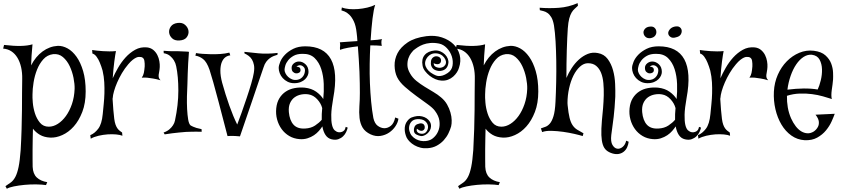

<svg xmlns="http://www.w3.org/2000/svg" viewBox="-60 -847 5369 1220"><path d="M307.6 -555.7Q337.9 -556.6 369.1 -539.6Q400.4 -522.5 426.3 -486.3Q452.1 -450.2 468.3 -395Q484.4 -339.8 484.4 -265.6Q484.4 -191.4 462.9 -135.7Q441.4 -80.1 408.7 -43.5Q376 -6.8 335.9 11.2Q295.9 29.3 258.8 27.3Q220.7 25.4 193.8 9.8Q167 -5.9 149.4 -29.3Q148.4 -2.9 147.9 31.7Q147.5 66.4 147 100.6Q146.5 134.8 147 164.6Q147.5 194.3 147.5 212.9Q149.4 257.8 173.8 280.8Q198.2 303.7 240.2 310.5L232.4 329.1Q207 325.2 169.9 324.7Q132.8 324.2 96.2 327.6Q59.6 331.1 28.3 337.4Q-2.9 343.8 -16.6 352.5L-25.4 335.9Q-5.9 323.2 9.8 311.5Q25.4 299.8 37.6 276.9Q49.8 253.9 58.1 213.9Q66.4 173.8 71.3 106.4Q75.2 39.1 77.1 -25.9Q79.1 -90.8 79.6 -148.4Q80.1 -206.1 80.1 -256.3Q80.1 -306.6 81.1 -344.7Q82 -384.8 74.2 -419.4Q66.4 -454.1 50.8 -480Q35.2 -505.9 12.2 -521Q-10.7 -536.1 -40 -538.1L-34.2 -561.5Q-1 -557.6 24.9 -556.2Q50.8 -554.7 72.3 -555.2Q93.8 -555.7 111.8 -558.1Q129.9 -560.5 146.5 -565.4Q142.6 -528.3 140.6 -494.1Q138.7 -460 137.7 -431.6Q166 -487.3 210.4 -520Q254.9 -552.7 307.6 -555.7ZM414.1 -282.2Q415 -312.5 407.2 -352.1Q399.4 -391.6 382.8 -426.8Q366.2 -461.9 339.8 -484.4Q313.5 -506.8 277.3 -502.9Q240.2 -498 215.3 -470.2Q190.4 -442.4 175.3 -404.3Q160.2 -366.2 153.3 -323.2Q146.5 -280.3 146.5 -247.1Q145.5 -229.5 148.4 -194.8Q151.4 -160.2 162.1 -126.5Q172.9 -92.8 193.8 -67.4Q214.8 -42 250 -42Q279.3 -42 307.6 -60.1Q335.9 -78.1 358.9 -109.9Q381.8 -141.6 397 -185.5Q412.1 -229.5 414.1 -282.2Z M955.1 -420.9Q954.1 -404.3 951.7 -392.6Q949.2 -380.9 948.2 -371.6Q947.3 -362.3 949.2 -354.5Q951.2 -346.7 960 -336.9Q933.6 -344.7 912.1 -348.1Q890.6 -351.6 874 -353.5Q855.5 -354.5 840.8 -353.5Q850.6 -367.2 854 -383.8Q857.4 -400.4 859.4 -424.8Q860.4 -442.4 857.4 -460.9Q854.5 -479.5 837.9 -484.4Q831.1 -485.4 823.2 -485.4Q815.4 -485.4 805.7 -481Q795.9 -476.6 783.2 -466.8Q770.5 -457 754.9 -438.5Q732.4 -412.1 714.8 -382.3Q697.3 -352.5 684.6 -323.2Q671.9 -293.9 664.6 -268.1Q657.2 -242.2 656.2 -223.6Q656.2 -220.7 655.3 -219.7Q657.2 -181.6 660.2 -148.4Q663.1 -115.2 666 -91.8Q668.9 -69.3 674.3 -54.7Q679.7 -40 686.5 -30.8Q693.4 -21.5 701.2 -15.6Q709 -9.8 715.8 -4.9L717.8 15.6Q704.1 9.8 678.7 7.3Q653.3 4.9 624.5 6.8Q595.7 8.8 566.4 15.6Q537.1 22.5 516.6 34.2L513.7 11.7Q541 1 564 -28.8Q586.9 -58.6 592.8 -122.1Q595.7 -153.3 599.1 -186.5Q602.5 -219.7 603.5 -253.9Q604.5 -288.1 602.5 -324.2Q600.6 -360.4 591.8 -398.4Q584 -425.8 574.2 -449.2Q566.4 -468.8 554.2 -485.8Q542 -502.9 527.3 -506.8L525.4 -529.3Q537.1 -527.3 555.2 -525.4Q573.2 -523.4 593.8 -522Q614.3 -520.5 635.7 -520.5Q657.2 -520.5 676.8 -522.5Q672.9 -504.9 666.5 -457Q660.2 -409.2 656.2 -349.6Q668.9 -378.9 689.5 -415Q710 -451.2 737.3 -481.4Q764.6 -511.7 798.8 -530.8Q833 -549.8 874 -545.9Q898.4 -543 914.6 -529.3Q930.7 -515.6 939.9 -497.1Q949.2 -478.5 952.6 -458Q956.1 -437.5 955.1 -420.9Z M979.5 -4.9Q1002 -12.7 1016.6 -25.4Q1031.2 -38.1 1039.1 -50.8Q1048.8 -65.4 1051.8 -81.1Q1073.2 -180.7 1073.2 -271Q1073.2 -361.3 1059.6 -425.8Q1055.7 -446.3 1044.9 -463.9Q1036.1 -478.5 1020.5 -491.7Q1004.9 -504.9 980.5 -508.8L979.5 -524.4Q999 -522.5 1016.1 -522Q1033.2 -521.5 1045.9 -521.5H1073.2Q1085 -520.5 1096.7 -520.5Q1107.4 -519.5 1118.7 -519.5Q1129.9 -519.5 1140.6 -517.6Q1137.7 -482.4 1135.7 -445.8Q1133.8 -409.2 1132.8 -379.9Q1130.9 -345.7 1130.9 -313.5Q1128.9 -277.3 1127.9 -234.9Q1127 -192.4 1128.9 -154.3Q1130.9 -116.2 1135.7 -87.4Q1140.6 -58.6 1151.4 -49.8Q1157.2 -45.9 1167 -42Q1174.8 -38.1 1188 -34.2Q1201.2 -30.3 1220.7 -26.4L1221.7 -9.8Q1202.1 -10.7 1184.1 -10.3Q1166 -9.8 1152.3 -9.8Q1135.7 -8.8 1121.1 -8.8Q1100.6 -7.8 1077.1 -4.9Q1057.6 -2.9 1033.2 0Q1008.8 2.9 986.3 6.8ZM1080.1 -589.8Q1049.8 -587.9 1033.2 -604Q1016.6 -620.1 1014.6 -640.6Q1012.7 -661.1 1025.9 -679.2Q1039.1 -697.3 1068.4 -701.2Q1098.6 -705.1 1116.7 -688.5Q1134.8 -671.9 1137.7 -650.9Q1140.6 -629.9 1127 -610.8Q1113.3 -591.8 1080.1 -589.8Z M1493.2 -517.6Q1528.3 -513.7 1582 -508.3Q1635.7 -502.9 1704.1 -510.7L1703.1 -499Q1692.4 -496.1 1679.7 -491.2Q1667 -486.3 1654.8 -477.5Q1642.6 -468.8 1631.8 -454.6Q1621.1 -440.4 1614.3 -418Q1604.5 -391.6 1585.9 -335Q1569.3 -286.1 1540.5 -201.2Q1511.7 -116.2 1464.8 19.5Q1447.3 17.6 1433.1 17.1Q1418.9 16.6 1408.2 16.6Q1396.5 16.6 1385.7 17.6Q1351.6 -115.2 1329.6 -197.3Q1307.6 -279.3 1294.9 -325.2Q1279.3 -378.9 1271.5 -403.3Q1253.9 -454.1 1230 -472.2Q1206.1 -490.2 1181.6 -493.2L1185.5 -509.8Q1202.1 -506.8 1227.5 -504.9Q1252.9 -502.9 1281.2 -502.4Q1309.6 -502 1339.8 -503.9Q1370.1 -505.9 1397.5 -512.7L1403.3 -495.1Q1387.7 -494.1 1373 -483.9Q1358.4 -473.6 1349.6 -452.6Q1340.8 -431.6 1340.3 -398.9Q1339.8 -366.2 1351.6 -321.3Q1372.1 -247.1 1397 -176.8Q1421.9 -106.4 1447.3 -55.7Q1459 -85 1475.1 -130.9Q1491.2 -176.8 1507.3 -224.1Q1523.4 -271.5 1536.1 -314.9Q1548.8 -358.4 1552.7 -383.8Q1557.6 -413.1 1553.7 -433.6Q1549.8 -454.1 1541 -468.8Q1532.2 -483.4 1519 -492.7Q1505.9 -502 1493.2 -507.8V-517.6Z M2149.4 -36.1Q2146.5 -23.4 2139.6 -8.3Q2132.8 6.8 2120.1 19Q2107.4 31.2 2089.4 37.6Q2071.3 43.9 2046.9 38.1Q2022.5 32.2 2008.3 10.7Q1994.1 -10.7 1988.3 -43.9Q1979.5 -30.3 1966.3 -15.1Q1953.1 0 1935.1 12.2Q1917 24.4 1894 31.7Q1871.1 39.1 1843.8 37.1Q1806.6 34.2 1777.8 17.1Q1749 0 1729.5 -26.9Q1710 -53.7 1700.7 -87.9Q1691.4 -122.1 1695.3 -159.2Q1699.2 -196.3 1715.3 -222.7Q1731.4 -249 1755.9 -265.1Q1780.3 -281.2 1811.5 -287.1Q1842.8 -293 1876 -290Q1919.9 -285.2 1949.2 -264.2Q1978.5 -243.2 1994.1 -217.8Q1999 -262.7 1997.1 -314Q1995.1 -365.2 1981.4 -407.7Q1967.8 -450.2 1939.5 -478Q1911.1 -505.9 1862.3 -504.9Q1828.1 -504.9 1806.2 -492.7Q1784.2 -480.5 1771 -463.9Q1757.8 -447.3 1752.9 -430.2Q1748 -413.1 1748 -403.3Q1748 -393.6 1753.9 -381.3Q1759.8 -369.1 1770.5 -358.9Q1781.2 -348.6 1795.9 -342.8Q1810.5 -336.9 1829.1 -339.8Q1841.8 -341.8 1851.6 -348.6Q1861.3 -355.5 1867.2 -364.3Q1873 -373 1875.5 -382.8Q1877.9 -392.6 1877.9 -401.4Q1877.9 -411.1 1872.1 -418.5Q1866.2 -425.8 1858.4 -429.7Q1850.6 -433.6 1840.8 -432.1Q1831.1 -430.7 1823.2 -422.9Q1832 -423.8 1840.8 -419.4Q1849.6 -415 1849.6 -401.4Q1849.6 -390.6 1840.8 -385.3Q1832 -379.9 1821.3 -380.9Q1810.5 -381.8 1801.8 -390.1Q1793 -398.4 1793 -416Q1793 -432.6 1807.1 -444.3Q1821.3 -456.1 1839.8 -456.1Q1862.3 -456.1 1881.3 -438.5Q1900.4 -420.9 1900.4 -389.6Q1900.4 -378.9 1895 -366.7Q1889.6 -354.5 1878.9 -343.8Q1868.2 -333 1850.6 -325.7Q1833 -318.4 1809.6 -318.4Q1786.1 -318.4 1767.6 -327.6Q1749 -336.9 1736.3 -351.1Q1723.6 -365.2 1717.3 -382.3Q1710.9 -399.4 1710.9 -415Q1710.9 -430.7 1720.7 -454.6Q1730.5 -478.5 1751.5 -500Q1772.5 -521.5 1804.2 -537.1Q1835.9 -552.7 1879.9 -552.7Q1998 -552.7 2043 -470.2Q2087.9 -387.7 2057.6 -224.6Q2045.9 -159.2 2044.9 -118.2Q2043.9 -77.1 2049.8 -52.7Q2055.7 -28.3 2066.9 -18.6Q2078.1 -8.8 2090.8 -6.8Q2101.6 -4.9 2111.3 -8.8Q2119.1 -10.7 2126.5 -18.1Q2133.8 -25.4 2136.7 -41ZM1984.4 -85.9Q1983.4 -121.1 1987.3 -160.2Q1979.5 -190.4 1955.6 -216.3Q1931.6 -242.2 1901.4 -247.1Q1878.9 -251 1855 -246.6Q1831.1 -242.2 1812.5 -229Q1793.9 -215.8 1783.2 -192.4Q1772.5 -168.9 1775.4 -134.8Q1780.3 -82 1805.2 -54.7Q1830.1 -27.3 1878.9 -30.3Q1916 -32.2 1941.9 -49.3Q1967.8 -66.4 1984.4 -85.9Z M2381.8 -32.2Q2404.3 -32.2 2423.8 -47.9Q2443.4 -63.5 2451.2 -100.6L2471.7 -92.8Q2468.8 -69.3 2453.1 -45.4Q2437.5 -21.5 2413.1 -4.9Q2388.7 11.7 2357.9 16.6Q2327.1 21.5 2294.9 6.8Q2259.8 -9.8 2244.1 -36.1Q2228.5 -62.5 2224.6 -97.2Q2220.7 -131.8 2223.6 -172.4Q2226.6 -212.9 2226.6 -256.8Q2226.6 -282.2 2226.1 -316.9Q2225.6 -351.6 2224.1 -390.6Q2222.7 -429.7 2219.7 -471.2Q2216.8 -512.7 2213.9 -552.7Q2180.7 -548.8 2150.9 -543.5Q2121.1 -538.1 2100.6 -530.3Q2099.6 -539.1 2100.1 -543.9Q2100.6 -548.8 2101.1 -553.2Q2101.6 -557.6 2101.6 -563Q2101.6 -568.4 2099.6 -578.1Q2123 -580.1 2151.9 -582Q2180.7 -584 2210.9 -585.9Q2210 -599.6 2209 -612.8Q2208 -626 2206.1 -638.7Q2201.2 -684.6 2188 -711.9Q2174.8 -739.3 2159.2 -753.9Q2143.6 -768.6 2129.9 -773.9Q2116.2 -779.3 2109.4 -781.2L2112.3 -799.8Q2130.9 -792 2158.2 -789.6Q2185.5 -787.1 2215.3 -789.6Q2245.1 -792 2273.9 -798.8Q2302.7 -805.7 2324.2 -816.4Q2314.5 -789.1 2307.1 -729.5Q2299.8 -669.9 2294.9 -590.8Q2345.7 -593.8 2368.2 -598.6Q2363.3 -592.8 2363.3 -579.6Q2363.3 -566.4 2366.2 -555.7Q2349.6 -557.6 2331.1 -558.1Q2312.5 -558.6 2293 -558.6Q2290 -502 2289.1 -440.4Q2288.1 -378.9 2290.5 -318.8Q2293 -258.8 2298.3 -201.7Q2303.7 -144.5 2312.5 -96.7Q2320.3 -62.5 2339.8 -47.9Q2359.4 -33.2 2381.8 -32.2Z M2806.6 -43.9Q2800.8 -23.4 2789.6 0Q2778.3 23.4 2759.8 43.9Q2741.2 64.5 2715.3 78.6Q2689.5 92.8 2656.2 94.7Q2632.8 96.7 2611.8 91.3Q2590.8 85.9 2573.7 76.2Q2556.6 66.4 2543.9 53.7Q2531.2 41 2524.4 28.3Q2512.7 2.9 2511.7 -22.9Q2510.7 -48.8 2521.5 -68.4Q2537.1 -93.8 2555.2 -100.6Q2573.2 -107.4 2589.8 -109.4Q2605.5 -111.3 2622.1 -107.4Q2638.7 -103.5 2651.4 -94.7Q2664.1 -85.9 2671.9 -72.8Q2679.7 -59.6 2678.7 -43Q2677.7 -29.3 2671.4 -18.1Q2665 -6.8 2655.3 1.5Q2645.5 9.8 2634.8 14.2Q2624 18.6 2615.2 17.6Q2601.6 15.6 2586.9 8.3Q2572.3 1 2570.3 -13.7Q2568.4 -28.3 2573.7 -40.5Q2579.1 -52.7 2590.8 -57.6Q2608.4 -64.5 2618.7 -63Q2628.9 -61.5 2633.3 -55.7Q2637.7 -49.8 2638.7 -43Q2639.6 -36.1 2638.7 -32.2Q2635.7 -22.5 2628.9 -18.6Q2623 -14.6 2613.3 -16.1Q2603.5 -17.6 2588.9 -29.3Q2585.9 -18.6 2589.8 -11.7Q2593.8 -4.9 2599.6 -2Q2606.4 2 2617.2 2.9Q2637.7 4.9 2649.4 -10.3Q2661.1 -25.4 2659.7 -43.9Q2658.2 -62.5 2641.6 -77.1Q2625 -91.8 2589.8 -89.8Q2568.4 -87.9 2556.6 -76.2Q2544.9 -64.5 2541 -48.3Q2537.1 -32.2 2541.5 -14.6Q2545.9 2.9 2556.6 15.6Q2568.4 29.3 2583 37.1Q2597.7 44.9 2613.3 47.9Q2628.9 50.8 2644.5 49.3Q2660.2 47.9 2673.8 42Q2689.5 35.2 2705.1 17.6Q2720.7 0 2728.5 -24.9Q2736.3 -49.8 2731.9 -80.6Q2727.5 -111.3 2703.1 -143.6Q2690.4 -161.1 2657.2 -185.1Q2624 -209 2585.9 -236.8Q2547.9 -264.6 2513.2 -294.9Q2478.5 -325.2 2462.9 -357.4Q2448.2 -388.7 2447.3 -429.7Q2446.3 -470.7 2465.8 -508.8Q2485.4 -546.9 2529.8 -577.1Q2574.2 -607.4 2649.4 -617.2Q2703.1 -624 2747.6 -609.4Q2792 -594.7 2821.3 -566.4Q2850.6 -538.1 2860.8 -498.5Q2871.1 -459 2856.4 -416Q2852.5 -402.3 2843.3 -387.7Q2834 -373 2819.8 -360.4Q2805.7 -347.7 2786.1 -340.3Q2766.6 -333 2743.2 -335Q2725.6 -335.9 2706.1 -344.2Q2686.5 -352.5 2669.9 -365.7Q2653.3 -378.9 2640.6 -395.5Q2627.9 -412.1 2625 -430.7Q2617.2 -471.7 2638.2 -497.1Q2659.2 -522.5 2703.1 -526.4Q2722.7 -527.3 2739.3 -520Q2755.9 -512.7 2767.6 -501Q2779.3 -489.3 2785.2 -474.1Q2791 -459 2789.1 -446.3Q2783.2 -402.3 2740.2 -396.5Q2724.6 -394.5 2706.5 -401.4Q2688.5 -408.2 2680.7 -427.7Q2675.8 -441.4 2678.7 -459.5Q2681.6 -477.5 2698.2 -486.3Q2706.1 -490.2 2715.3 -489.3Q2724.6 -488.3 2731.4 -483.9Q2738.3 -479.5 2741.2 -471.7Q2744.1 -463.9 2741.2 -453.1Q2738.3 -446.3 2732.4 -442.4Q2727.5 -439.5 2718.8 -439Q2710 -438.5 2695.3 -445.3Q2696.3 -432.6 2702.6 -426.8Q2709 -420.9 2716.8 -418.9Q2725.6 -416 2735.4 -416Q2752.9 -418 2762.2 -426.3Q2771.5 -434.6 2773.4 -445.8Q2775.4 -457 2769.5 -469.7Q2763.7 -482.4 2750 -494.1Q2730.5 -508.8 2704.1 -508.3Q2677.7 -507.8 2658.2 -486.3Q2632.8 -455.1 2645 -424.8Q2657.2 -394.5 2694.3 -375Q2700.2 -372.1 2708.5 -368.2Q2716.8 -364.3 2728 -363.8Q2739.3 -363.3 2752.9 -367.2Q2766.6 -371.1 2784.2 -382.8Q2810.5 -400.4 2815.4 -429.7Q2820.3 -459 2811 -488.3Q2801.8 -517.6 2779.8 -541Q2757.8 -564.5 2729.5 -570.3Q2698.2 -576.2 2673.3 -573.7Q2648.4 -571.3 2628.9 -564Q2609.4 -556.6 2593.8 -546.4Q2578.1 -536.1 2566.4 -526.4Q2561.5 -521.5 2551.8 -508.8Q2542 -496.1 2535.2 -477.1Q2528.3 -458 2528.8 -433.1Q2529.3 -408.2 2545.9 -379.9Q2561.5 -352.5 2586.4 -332.5Q2611.3 -312.5 2639.2 -295.4Q2667 -278.3 2694.3 -262.2Q2721.7 -246.1 2743.2 -227.5Q2766.6 -208 2780.8 -183.1Q2794.9 -158.2 2802.2 -132.3Q2809.6 -106.4 2810.1 -83Q2810.5 -59.6 2806.6 -43.9Z M3183.6 -555.7Q3213.9 -556.6 3245.1 -539.6Q3276.4 -522.5 3302.2 -486.3Q3328.1 -450.2 3344.2 -395Q3360.4 -339.8 3360.4 -265.6Q3360.4 -191.4 3338.9 -135.7Q3317.4 -80.1 3284.7 -43.5Q3252 -6.8 3211.9 11.2Q3171.9 29.3 3134.8 27.3Q3096.7 25.4 3069.8 9.8Q3043 -5.9 3025.4 -29.3Q3024.4 -2.9 3023.9 31.7Q3023.4 66.4 3022.9 100.6Q3022.5 134.8 3022.9 164.6Q3023.4 194.3 3023.4 212.9Q3025.4 257.8 3049.8 280.8Q3074.2 303.7 3116.2 310.5L3108.4 329.1Q3083 325.2 3045.9 324.7Q3008.8 324.2 2972.2 327.6Q2935.5 331.1 2904.3 337.4Q2873 343.8 2859.4 352.5L2850.6 335.9Q2870.1 323.2 2885.7 311.5Q2901.4 299.8 2913.6 276.9Q2925.8 253.9 2934.1 213.9Q2942.4 173.8 2947.3 106.4Q2951.2 39.1 2953.1 -25.9Q2955.1 -90.8 2955.6 -148.4Q2956.1 -206.1 2956.1 -256.3Q2956.1 -306.6 2957 -344.7Q2958 -384.8 2950.2 -419.4Q2942.4 -454.1 2926.8 -480Q2911.1 -505.9 2888.2 -521Q2865.2 -536.1 2835.9 -538.1L2841.8 -561.5Q2875 -557.6 2900.9 -556.2Q2926.8 -554.7 2948.2 -555.2Q2969.7 -555.7 2987.8 -558.1Q3005.9 -560.5 3022.5 -565.4Q3018.6 -528.3 3016.6 -494.1Q3014.6 -460 3013.7 -431.6Q3042 -487.3 3086.4 -520Q3130.9 -552.7 3183.6 -555.7ZM3290 -282.2Q3291 -312.5 3283.2 -352.1Q3275.4 -391.6 3258.8 -426.8Q3242.2 -461.9 3215.8 -484.4Q3189.5 -506.8 3153.3 -502.9Q3116.2 -498 3091.3 -470.2Q3066.4 -442.4 3051.3 -404.3Q3036.1 -366.2 3029.3 -323.2Q3022.5 -280.3 3022.5 -247.1Q3021.5 -229.5 3024.4 -194.8Q3027.3 -160.2 3038.1 -126.5Q3048.8 -92.8 3069.8 -67.4Q3090.8 -42 3126 -42Q3155.3 -42 3183.6 -60.1Q3211.9 -78.1 3234.9 -109.9Q3257.8 -141.6 3272.9 -185.5Q3288.1 -229.5 3290 -282.2Z M3539.1 -351.6Q3552.7 -383.8 3572.8 -414.6Q3592.8 -445.3 3618.7 -468.8Q3644.5 -492.2 3674.8 -504.4Q3705.1 -516.6 3739.3 -509.8Q3778.3 -502.9 3801.3 -472.2Q3824.2 -441.4 3835.4 -400.4Q3846.7 -359.4 3848.6 -314Q3850.6 -268.6 3849.6 -232.4Q3847.7 -195.3 3845.2 -164.1Q3842.8 -132.8 3839.4 -104.5Q3835.9 -76.2 3832 -47.9Q3828.1 -19.5 3824.2 10.7Q3819.3 52.7 3831.5 73.7Q3843.8 94.7 3861.3 97.7Q3878.9 100.6 3896 86.9Q3913.1 73.2 3918.9 46.9L3934.6 53.7Q3932.6 71.3 3925.3 87.9Q3918 104.5 3904.8 115.7Q3891.6 127 3873 130.9Q3854.5 134.8 3831.1 127.9Q3808.6 121.1 3793.5 108.4Q3778.3 95.7 3770.5 72.3Q3762.7 48.8 3761.2 11.7Q3759.8 -25.4 3764.6 -81.1Q3768.6 -118.2 3772 -159.7Q3775.4 -201.2 3776.4 -241.7Q3777.3 -282.2 3773.9 -319.3Q3770.5 -356.4 3759.3 -384.3Q3748 -412.1 3728 -428.7Q3708 -445.3 3675.8 -445.3Q3649.4 -445.3 3625.5 -423.8Q3601.6 -402.3 3584 -367.2Q3566.4 -332 3556.2 -286.1Q3545.9 -240.2 3545.9 -191.4V-192.4Q3545.9 -187.5 3546.4 -184.6Q3546.9 -181.6 3546.9 -177.7Q3551.8 -127.9 3559.1 -98.6Q3566.4 -69.3 3578.1 -51.8Q3589.8 -34.2 3606.9 -23.4Q3624 -12.7 3647.5 0L3642.6 17.6Q3624 11.7 3590.3 3.9Q3556.6 -3.9 3518.6 -9.3Q3480.5 -14.6 3444.3 -15.6Q3408.2 -16.6 3384.8 -7.8L3377 -31.2Q3389.6 -36.1 3404.8 -41Q3419.9 -45.9 3433.6 -61.5Q3447.3 -77.1 3457 -108.9Q3466.8 -140.6 3469.7 -200.2Q3472.7 -258.8 3474.1 -326.2Q3475.6 -393.6 3474.6 -459Q3473.6 -524.4 3470.2 -583.5Q3466.8 -642.6 3460 -685.5Q3454.1 -718.8 3443.4 -736.8Q3432.6 -754.9 3419.4 -764.2Q3406.2 -773.4 3393.1 -776.4Q3379.9 -779.3 3370.1 -782.2L3369.1 -797.9Q3428.7 -793 3490.7 -797.4Q3552.7 -801.8 3610.4 -827.1L3612.3 -810.5Q3601.6 -799.8 3591.3 -791Q3581.1 -782.2 3572.3 -767.6Q3563.5 -752.9 3557.1 -729.5Q3550.8 -706.1 3547.9 -667Q3545.9 -641.6 3544.4 -605.5Q3543 -569.3 3541.5 -527.8Q3540 -486.3 3539.6 -440.9Q3539.1 -395.5 3539.1 -351.6Z M4394.5 -36.1Q4391.6 -23.4 4384.8 -8.3Q4377.9 6.8 4365.2 19Q4352.5 31.2 4334.5 37.6Q4316.4 43.9 4292 38.1Q4267.6 32.2 4253.4 10.7Q4239.3 -10.7 4233.4 -43.9Q4224.6 -30.3 4211.4 -15.1Q4198.2 0 4180.2 12.2Q4162.1 24.4 4139.2 31.7Q4116.2 39.1 4088.9 37.1Q4051.8 34.2 4022.9 17.1Q3994.1 0 3974.6 -26.9Q3955.1 -53.7 3945.8 -87.9Q3936.5 -122.1 3940.4 -159.2Q3944.3 -196.3 3960.4 -222.7Q3976.6 -249 4001 -265.1Q4025.4 -281.2 4056.6 -287.1Q4087.9 -293 4121.1 -290Q4165 -285.2 4194.3 -264.2Q4223.6 -243.2 4239.3 -217.8Q4244.1 -262.7 4242.2 -314Q4240.2 -365.2 4226.6 -407.7Q4212.9 -450.2 4184.6 -478Q4156.2 -505.9 4107.4 -504.9Q4073.2 -504.9 4051.3 -492.7Q4029.3 -480.5 4016.1 -463.9Q4002.9 -447.3 3998 -430.2Q3993.2 -413.1 3993.2 -403.3Q3993.2 -393.6 3999 -381.3Q4004.9 -369.1 4015.6 -358.9Q4026.4 -348.6 4041 -342.8Q4055.7 -336.9 4074.2 -339.8Q4086.9 -341.8 4096.7 -348.6Q4106.4 -355.5 4112.3 -364.3Q4118.2 -373 4120.6 -382.8Q4123 -392.6 4123 -401.4Q4123 -411.1 4117.2 -418.5Q4111.3 -425.8 4103.5 -429.7Q4095.7 -433.6 4085.9 -432.1Q4076.2 -430.7 4068.4 -422.9Q4077.1 -423.8 4085.9 -419.4Q4094.7 -415 4094.7 -401.4Q4094.7 -390.6 4085.9 -385.3Q4077.1 -379.9 4066.4 -380.9Q4055.7 -381.8 4046.9 -390.1Q4038.1 -398.4 4038.1 -416Q4038.1 -432.6 4052.2 -444.3Q4066.4 -456.1 4085 -456.1Q4107.4 -456.1 4126.5 -438.5Q4145.5 -420.9 4145.5 -389.6Q4145.5 -378.9 4140.1 -366.7Q4134.8 -354.5 4124 -343.8Q4113.3 -333 4095.7 -325.7Q4078.1 -318.4 4054.7 -318.4Q4031.2 -318.4 4012.7 -327.6Q3994.1 -336.9 3981.4 -351.1Q3968.8 -365.2 3962.4 -382.3Q3956.1 -399.4 3956.1 -415Q3956.1 -430.7 3965.8 -454.6Q3975.6 -478.5 3996.6 -500Q4017.6 -521.5 4049.3 -537.1Q4081.1 -552.7 4125 -552.7Q4243.2 -552.7 4288.1 -470.2Q4333 -387.7 4302.7 -224.6Q4291 -159.2 4290 -118.2Q4289.1 -77.1 4294.9 -52.7Q4300.8 -28.3 4312 -18.6Q4323.2 -8.8 4335.9 -6.8Q4346.7 -4.9 4356.4 -8.8Q4364.3 -10.7 4371.6 -18.1Q4378.9 -25.4 4381.8 -41ZM4229.5 -85.9Q4228.5 -121.1 4232.4 -160.2Q4224.6 -190.4 4200.7 -216.3Q4176.8 -242.2 4146.5 -247.1Q4124 -251 4100.1 -246.6Q4076.2 -242.2 4057.6 -229Q4039.1 -215.8 4028.3 -192.4Q4017.6 -168.9 4020.5 -134.8Q4025.4 -82 4050.3 -54.7Q4075.2 -27.3 4124 -30.3Q4161.1 -32.2 4187 -49.3Q4212.9 -66.4 4229.5 -85.9ZM4073.2 -604.5Q4053.7 -602.5 4042.5 -612.3Q4031.2 -622.1 4029.3 -635.7Q4026.4 -649.4 4037.1 -662.6Q4047.9 -675.8 4067.4 -677.7Q4087.9 -680.7 4098.6 -670.9Q4109.4 -661.1 4110.4 -647.5Q4112.3 -633.8 4103.5 -621.1Q4094.7 -608.4 4073.2 -604.5ZM4233.4 -609.4Q4213.9 -603.5 4201.2 -611.8Q4188.5 -620.1 4186.5 -631.8Q4183.6 -643.6 4194.3 -658.2Q4205.1 -672.9 4225.6 -677.7Q4247.1 -682.6 4258.3 -674.8Q4269.5 -667 4271.5 -654.3Q4273.4 -640.6 4265.1 -627.4Q4256.8 -614.3 4233.4 -609.4Z M4816.4 -420.9Q4815.4 -404.3 4813 -392.6Q4810.5 -380.9 4809.6 -371.6Q4808.6 -362.3 4810.5 -354.5Q4812.5 -346.7 4821.3 -336.9Q4794.9 -344.7 4773.4 -348.1Q4752 -351.6 4735.4 -353.5Q4716.8 -354.5 4702.1 -353.5Q4711.9 -367.2 4715.3 -383.8Q4718.8 -400.4 4720.7 -424.8Q4721.7 -442.4 4718.8 -460.9Q4715.8 -479.5 4699.2 -484.4Q4692.4 -485.4 4684.6 -485.4Q4676.8 -485.4 4667 -481Q4657.2 -476.6 4644.5 -466.8Q4631.8 -457 4616.2 -438.5Q4593.8 -412.1 4576.2 -382.3Q4558.6 -352.5 4545.9 -323.2Q4533.2 -293.9 4525.9 -268.1Q4518.6 -242.2 4517.6 -223.6Q4517.6 -220.7 4516.6 -219.7Q4518.6 -181.6 4521.5 -148.4Q4524.4 -115.2 4527.3 -91.8Q4530.3 -69.3 4535.6 -54.7Q4541 -40 4547.9 -30.8Q4554.7 -21.5 4562.5 -15.6Q4570.3 -9.8 4577.1 -4.9L4579.1 15.6Q4565.4 9.8 4540 7.3Q4514.6 4.9 4485.8 6.8Q4457 8.8 4427.7 15.6Q4398.4 22.5 4377.9 34.2L4375 11.7Q4402.3 1 4425.3 -28.8Q4448.2 -58.6 4454.1 -122.1Q4457 -153.3 4460.4 -186.5Q4463.9 -219.7 4464.8 -253.9Q4465.8 -288.1 4463.9 -324.2Q4461.9 -360.4 4453.1 -398.4Q4445.3 -425.8 4435.5 -449.2Q4427.7 -468.8 4415.5 -485.8Q4403.3 -502.9 4388.7 -506.8L4386.7 -529.3Q4398.4 -527.3 4416.5 -525.4Q4434.6 -523.4 4455.1 -522Q4475.6 -520.5 4497.1 -520.5Q4518.6 -520.5 4538.1 -522.5Q4534.2 -504.9 4527.8 -457Q4521.5 -409.2 4517.6 -349.6Q4530.3 -378.9 4550.8 -415Q4571.3 -451.2 4598.6 -481.4Q4626 -511.7 4660.2 -530.8Q4694.3 -549.8 4735.4 -545.9Q4759.8 -543 4775.9 -529.3Q4792 -515.6 4801.3 -497.1Q4810.5 -478.5 4814 -458Q4817.4 -437.5 4816.4 -420.9Z M4857.4 -264.6Q4860.4 -322.3 4882.3 -372.1Q4904.3 -421.9 4939.5 -457.5Q4974.6 -493.2 5019 -511.7Q5063.5 -530.3 5111.3 -524.4Q5159.2 -518.6 5185.1 -495.1Q5210.9 -471.7 5221.7 -442.9Q5232.4 -414.1 5233.4 -385.7Q5234.4 -357.4 5233.4 -341.8Q5232.4 -327.1 5230 -309.6Q5227.5 -292 5225.1 -274.9Q5222.7 -257.8 5222.7 -242.7Q5222.7 -227.5 5225.6 -217.8Q5201.2 -225.6 5168.9 -234.9Q5136.7 -244.1 5099.1 -249Q5061.5 -253.9 5021 -252.4Q4980.5 -251 4940.4 -238.3Q4939.5 -201.2 4945.8 -164.6Q4952.1 -127.9 4966.8 -94.7Q4979.5 -66.4 4996.1 -44.9Q5012.7 -23.4 5031.7 -12.2Q5050.8 -1 5070.8 0Q5090.8 1 5111.3 -11.7Q5127.9 -23.4 5136.7 -40Q5144.5 -53.7 5143.1 -73.2Q5141.6 -92.8 5122.1 -118.2L5244.1 -124Q5237.3 -104.5 5224.1 -75.2Q5210.9 -45.9 5188.5 -18.6Q5166 8.8 5132.8 27.3Q5099.6 45.9 5052.7 43.9Q5005.9 41 4968.3 14.2Q4930.7 -12.7 4905.3 -55.7Q4879.9 -98.6 4867.2 -152.8Q4854.5 -207 4857.4 -264.6ZM5099.6 -499Q5072.3 -502 5046.4 -485.4Q5020.5 -468.8 4999.5 -438Q4978.5 -407.2 4963.9 -365.2Q4949.2 -323.2 4943.4 -277.3Q4999 -284.2 5046.9 -284.7Q5094.7 -285.2 5135.7 -278.3Q5146.5 -300.8 5155.3 -336.4Q5164.1 -372.1 5163.1 -406.7Q5162.1 -441.4 5147.9 -467.8Q5133.8 -494.1 5099.6 -499Z"/></svg>

Font: Mystery Quest
Style: Regular
Weight: 400
Designer: Squid
Foundry: Font Diner, Inc DBA Sideshow
Version: Version 1.000